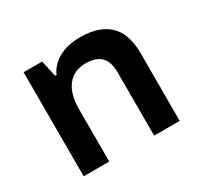

<svg xmlns="http://www.w3.org/2000/svg" viewBox="-117 -676 864 826"><g transform="rotate(-30 315.5 -263.0)"><path d="M80 0V-517H172L190 -436H197Q214 -476 257 -501Q300 -526 366 -526Q459 -526 508 -479.5Q557 -433 557 -336V0H430V-314Q430 -368 404.5 -392.5Q379 -417 330 -417Q271 -417 239 -376Q207 -335 207 -261V0Z"/></g></svg>

Font: Noto Sans Thai UI SemBd
Style: Regular
Weight: 600
Designer: Monotype Design Team
Foundry: Monotype Imaging Inc.
Version: Version 2.000;GOOG;noto-source:20170915:90ef993387c0